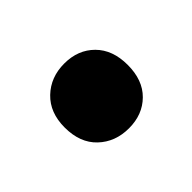

<svg xmlns="http://www.w3.org/2000/svg" viewBox="-49 -488 352 352"><g transform="rotate(45 127.5 -311.5)"><path d="M127 -230Q88.5 -230 66 -253.5Q43.5 -277 43.5 -312.5Q43.5 -348 66 -370.5Q88.5 -393 127.5 -393Q167 -393 189.2 -370.5Q211.5 -348 211.5 -312.5Q211.5 -277 189.2 -253.5Q167 -230 127 -230Z"/></g></svg>

Font: Heraclito SemiBold
Style: Regular
Weight: 600
Designer: Kostas Bartsokas (font) & Cristiano Sobral (main changes)
Foundry: Kostas Bartsokas (font) & Cristiano Sobral (main changes)
Version: Version 1.00;July 8, 2020;FontCreator 13.0.0.2655 64-bit